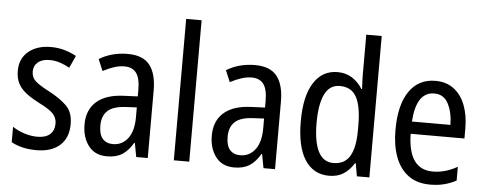

<svg xmlns="http://www.w3.org/2000/svg" viewBox="-50 -955 2596 1028"><g transform="rotate(5 1247.5 -441.0)"><path d="M345 -211Q345 -136 299.5 -96Q254 -56 175 -56Q131 -56 97.5 -64.5Q64 -73 39 -87V-170Q63 -153 99.5 -140.5Q136 -128 173 -128Q218 -128 241 -149Q264 -170 264 -207Q264 -238 243 -260Q222 -282 167 -309Q128 -329 99 -350.5Q70 -372 54 -400.5Q38 -429 38 -471Q38 -537 84 -575Q130 -613 204 -613Q242 -613 276 -603.5Q310 -594 341 -577L311 -511Q286 -525 259 -534Q232 -543 203 -543Q163 -543 140.5 -524Q118 -505 118 -474Q118 -442 140.5 -422Q163 -402 219 -373Q277 -342 311 -308Q345 -274 345 -211Z M617 -612Q699 -612 735.5 -565.5Q772 -519 772 -429V-66H710L696 -141H693Q668 -98 635.5 -77Q603 -56 553 -56Q488 -56 453.5 -101.5Q419 -147 419 -216Q419 -295 470 -339.5Q521 -384 620 -387L690 -390V-425Q690 -488 669 -516Q648 -544 606 -544Q578 -544 549 -534.5Q520 -525 490 -509L464 -571Q496 -591 535 -601.5Q574 -612 617 -612ZM633 -328Q564 -325 534 -297Q504 -269 504 -217Q504 -169 524 -146.5Q544 -124 579 -124Q629 -124 659.5 -164Q690 -204 690 -279V-331Z M995 -66H912V-826H995Z M1301 -612Q1383 -612 1419.5 -565.5Q1456 -519 1456 -429V-66H1394L1380 -141H1377Q1352 -98 1319.5 -77Q1287 -56 1237 -56Q1172 -56 1137.5 -101.5Q1103 -147 1103 -216Q1103 -295 1154 -339.5Q1205 -384 1304 -387L1374 -390V-425Q1374 -488 1353 -516Q1332 -544 1290 -544Q1262 -544 1233 -534.5Q1204 -525 1174 -509L1148 -571Q1180 -591 1219 -601.5Q1258 -612 1301 -612ZM1317 -328Q1248 -325 1218 -297Q1188 -269 1188 -217Q1188 -169 1208 -146.5Q1228 -124 1263 -124Q1313 -124 1343.5 -164Q1374 -204 1374 -279V-331Z M1747 -56Q1663 -56 1617 -126.5Q1571 -197 1571 -334Q1571 -469 1617 -541Q1663 -613 1745 -613Q1789 -613 1823 -591.5Q1857 -570 1879 -534H1883Q1882 -553 1881 -573.5Q1880 -594 1880 -609V-826H1963V-66H1896L1884 -135H1880Q1857 -98 1825 -77Q1793 -56 1747 -56ZM1764 -126Q1824 -126 1852 -172.5Q1880 -219 1880 -312V-338Q1880 -440 1853 -490Q1826 -540 1763 -540Q1708 -540 1682 -486Q1656 -432 1656 -333Q1656 -232 1682.5 -179Q1709 -126 1764 -126Z M2271 -612Q2330 -612 2370.5 -581Q2411 -550 2431.5 -496Q2452 -442 2452 -374V-318H2163Q2166 -127 2298 -127Q2365 -127 2430 -164V-90Q2398 -73 2364.5 -64.5Q2331 -56 2290 -56Q2219 -56 2172.5 -90.5Q2126 -125 2103 -187Q2080 -249 2080 -331Q2080 -466 2130 -539Q2180 -612 2271 -612ZM2271 -544Q2174 -544 2164 -384H2371Q2370 -451 2346 -497.5Q2322 -544 2271 -544Z"/></g></svg>

Font: Noto Sans Malayalam UI Condensed
Style: Regular
Weight: 400
Width: 3
Designer: Jelle Bosma - Monotype Design Team
Foundry: Monotype Imaging Inc.
Version: Version 2.104; ttfautohint (v1.8.4.7-5d5b)